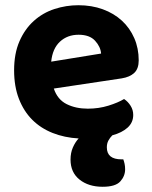

<svg xmlns="http://www.w3.org/2000/svg" viewBox="-20 -516 583 735"><path d="M186 -177Q200 -135 235 -117.5Q270 -100 316 -100Q358 -100 395 -111.5Q432 -123 455 -137Q470 -127 480 -111Q490 -95 490 -76Q490 -47 468.5 -27.5Q447 -8 410 2Q401 11 395 22Q389 33 389 48Q389 94 445 94H452Q455 102 457 111.5Q459 121 459 132Q459 158 440.5 178.5Q422 199 373 199Q319 199 284.5 171.5Q250 144 250 95Q250 69 259 48.5Q268 28 281 14Q227 11 181.5 -7Q136 -25 103.5 -57.5Q71 -90 52.5 -137.5Q34 -185 34 -247Q34 -311 54.5 -358Q75 -405 109.5 -436Q144 -467 188.5 -481.5Q233 -496 280 -496Q331 -496 373.5 -480.5Q416 -465 446.5 -437Q477 -409 494 -370Q511 -331 511 -285Q511 -253 494 -237Q477 -221 446 -216ZM281 -383Q238 -383 209.5 -356.5Q181 -330 176 -280L367 -311Q365 -337 344 -360Q323 -383 281 -383Z"/></svg>

Font: Baloo Chettan 2
Style: Bold
Weight: 700
Designer: Maithili Shingre, Unnati Kotecha and Ek Type
Foundry: Ek Type
Version: Version 1.640;hotconv 1.0.111;makeotfexe 2.5.65597; ttfautoh